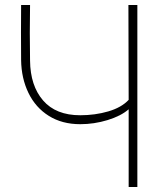

<svg xmlns="http://www.w3.org/2000/svg" viewBox="-20 -753 640 773"><path d="M533 0H498V-313Q467 -286 413 -269.5Q359 -253 303 -253Q230 -253 176.5 -286.5Q123 -320 94.5 -379Q66 -438 65 -511Q64 -623 65 -733H101Q99 -620 101 -509Q102 -408 153.5 -348.5Q205 -289 303 -289Q363 -289 416 -304.5Q469 -320 498 -351L497 -733H533Z"/></svg>

Font: Kreadon
Style: Regular
Weight: 400
Designer: kohakuno
Foundry: StudioGnu
Version: Version 1.000;Glyphs 3.1.2 (3151)